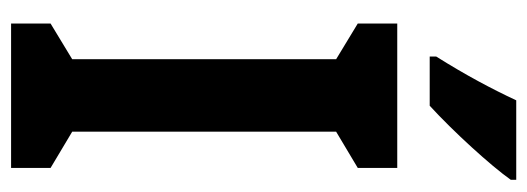

<svg xmlns="http://www.w3.org/2000/svg" viewBox="-330 -644 974 355"><g transform="rotate(90 157.5 -467.0)"><path d="M313 -924V-934H166C145 -889 119 -840 85 -786V-774H176C223 -817 287 -887 313 -924ZM291 0V-73L224 -113V-601L291 -641V-714H24V-641L90 -601V-113L24 -73V0Z"/></g></svg>

Font: Noto Sans Kannada ExtraCondensed
Style: Bold
Weight: 700
Width: 2
Designer: Jelle Bosma - Monotype Design Team
Foundry: Monotype Imaging Inc.
Version: Version 2.005